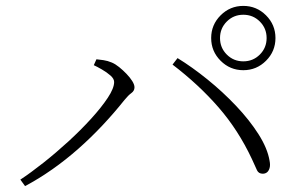

<svg xmlns="http://www.w3.org/2000/svg" viewBox="-20 -727 1040 651"><path d="M696 -598Q696 -643 728 -675Q760 -707 805 -707Q850 -707 882 -675Q914 -643 914 -598Q914 -553 882 -521Q850 -489 805 -489Q760 -489 728 -521Q696 -553 696 -598ZM726 -598Q726 -565 749 -542Q772 -519 805 -519Q838 -519 861 -542Q884 -565 884 -598Q884 -631 861 -654Q838 -677 805 -677Q772 -677 749 -654Q726 -631 726 -598ZM298 -506 307 -526Q317 -525 331 -523Q345 -521 359 -515Q371 -510 384 -499.5Q397 -489 409 -476.5Q421 -464 428.5 -452Q436 -440 436 -431Q436 -419 425.5 -411.5Q415 -404 402 -388Q367 -344 327.5 -302Q288 -260 245.5 -222.5Q203 -185 157.5 -153Q112 -121 65 -96L49 -118Q84 -141 127 -175Q170 -209 212 -247.5Q254 -286 289 -324.5Q324 -363 345.5 -395.5Q367 -428 367 -449Q367 -460 354.5 -471Q342 -482 325.5 -491.5Q309 -501 298 -506ZM871 -138Q857 -138 851.5 -149.5Q846 -161 834 -188Q788 -286 721 -363Q654 -440 565 -508L582 -530Q631 -500 683 -458Q735 -416 780.5 -368Q826 -320 856.5 -272Q887 -224 894 -182Q897 -167 894 -157Q891 -147 885 -142.5Q879 -138 871 -138Z"/></svg>

Font: Noto Serif HK
Style: Regular
Weight: 200
Designer: Ryoko NISHIZUKA 西塚涼子 (kana & ideographs); Frank Grießhammer (Latin, Greek & Cyrillic); Wenlong ZHANG 张文龙 (bopomofo); San
Foundry: Adobe
Version: Version 2.001;hotconv 1.1.0;makeotfexe 2.6.0